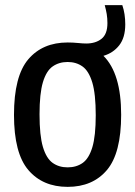

<svg xmlns="http://www.w3.org/2000/svg" viewBox="-20 -718 526 748"><path d="M243.5 10Q146.5 10 90.5 -55.5Q34.5 -121 34.5 -270.5Q34.5 -421.5 90.2 -487Q146 -552.5 243.5 -552.5Q264.5 -552.5 283.8 -550.5Q303 -548.5 316 -548.5Q352.5 -548.5 375.5 -566.8Q398.5 -585 398.5 -628Q398.5 -646.5 395.8 -663.2Q393 -680 388 -698H456.5Q468 -664.5 468 -623Q468 -571.5 444.5 -541.5Q421 -511.5 383 -500.5Q452 -432 452 -271Q452 -121 396.5 -55.5Q341 10 243.5 10ZM243.5 -66Q277.5 -66 302 -83.2Q326.5 -100.5 339.8 -144.5Q353 -188.5 353 -269Q353 -352 339.5 -396.8Q326 -441.5 301.5 -459Q277 -476.5 243.5 -476.5Q210 -476.5 185.2 -459.2Q160.5 -442 147.2 -397.8Q134 -353.5 134 -272.5Q134 -190 147.2 -145.5Q160.5 -101 185 -83.5Q209.5 -66 243.5 -66Z"/></svg>

Font: Encode Sans Condensed Condensed Medium
Style: Regular
Weight: 500
Width: 3
Designer: Multiple Designers
Foundry: Impallari Type
Version: Version 3.000; ttfautohint (v1.8.3) -l 8 -r 50 -G 200 -x 14 